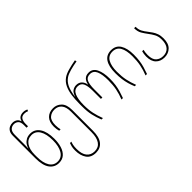

<svg xmlns="http://www.w3.org/2000/svg" viewBox="-45 -1479 2437 2437"><g transform="rotate(-45 1173.5 -260.0)"><path d="M243 10Q164 10 117.5 -53Q71 -116 71 -245V-648Q71 -694 87.5 -720.5Q104 -747 129.5 -758.5Q155 -770 182 -770Q216 -770 242 -754Q268 -738 278 -703H280Q289 -738 313.5 -754Q338 -770 373 -770Q394 -770 410 -765.5Q426 -761 437 -756L428 -734Q404 -746 372 -746Q328 -746 310 -717.5Q292 -689 292 -643V-599H266V-648Q266 -701 242 -723Q218 -745 184 -745Q147 -745 122 -721Q97 -697 97 -642V-482Q97 -464 96.5 -441.5Q96 -419 95 -399H97Q104 -428 123 -454.5Q142 -481 172.5 -497.5Q203 -514 245 -514Q325 -514 371 -445Q417 -376 417 -249Q417 -177 399 -118.5Q381 -60 342.5 -25Q304 10 243 10ZM243 -15Q314 -15 352 -78.5Q390 -142 390 -249Q390 -364 351.5 -426.5Q313 -489 244 -489Q174 -489 135.5 -433.5Q97 -378 97 -285V-246Q97 -137 134.5 -76Q172 -15 243 -15Z M667 250Q579 250 538 191.5Q497 133 497 41Q497 -1 504.5 -29Q512 -57 518 -72H543Q536 -55 530 -27.5Q524 0 524 41Q524 132 561.5 178.5Q599 225 667 225Q737 225 773 172.5Q809 120 809 22V-345Q809 -429 773.5 -470.5Q738 -512 678 -512Q623 -512 585 -478.5Q547 -445 547 -362Q547 -337 550 -316.5Q553 -296 557 -279H532Q527 -297 523.5 -318Q520 -339 520 -362Q520 -449 563 -493Q606 -537 678 -537Q743 -537 789 -491.5Q835 -446 835 -349V23Q835 137 790.5 193.5Q746 250 667 250Z M1012 0Q985 -68 970 -134Q955 -200 955 -290V-335Q955 -417 964.5 -486.5Q974 -556 999.5 -609.5Q1025 -663 1073 -697Q1108 -722 1169.5 -739.5Q1231 -757 1305 -770L1310 -746Q1244 -735 1185 -719Q1126 -703 1093 -681Q1045 -649 1018.5 -594Q992 -539 979 -442H981Q999 -499 1029.5 -518Q1060 -537 1093 -537Q1141 -537 1169 -508.5Q1197 -480 1204 -435H1206Q1213 -480 1240 -508.5Q1267 -537 1317 -537Q1388 -537 1421 -469Q1454 -401 1454 -290Q1454 -231 1447 -183Q1440 -135 1427 -91Q1414 -47 1397 0H1371Q1399 -70 1412.5 -138Q1426 -206 1426 -290Q1426 -396 1401 -454Q1376 -512 1316 -512Q1258 -512 1238 -467.5Q1218 -423 1218 -338V-190H1192V-338Q1192 -423 1171 -467.5Q1150 -512 1094 -512Q1034 -512 1008 -453Q982 -394 982 -290Q982 -204 996.5 -137.5Q1011 -71 1038 0Z M1609 0Q1590 -45 1577.5 -89Q1565 -133 1558.5 -182Q1552 -231 1552 -293Q1552 -411 1593.5 -474Q1635 -537 1719 -537Q1804 -537 1844.5 -471.5Q1885 -406 1885 -293Q1885 -233 1878.5 -184.5Q1872 -136 1859 -91.5Q1846 -47 1829 0H1803Q1831 -70 1844.5 -138Q1858 -206 1858 -290Q1858 -395 1825 -453.5Q1792 -512 1719 -512Q1646 -512 1612.5 -452.5Q1579 -393 1579 -290Q1579 -204 1593 -137.5Q1607 -71 1634 0Z M2137 10Q2065 10 2021.5 -34Q1978 -78 1978 -165Q1978 -188 1981.5 -209Q1985 -230 1990 -248H2015Q2011 -231 2008 -210.5Q2005 -190 2005 -165Q2005 -83 2043 -49Q2081 -15 2137 -15Q2201 -15 2236 -55.5Q2271 -96 2271 -174Q2271 -234 2249 -274Q2227 -314 2200 -349Q2172 -386 2148 -426Q2124 -466 2124 -527H2150Q2150 -477 2169 -441.5Q2188 -406 2214 -374Q2234 -348 2253.5 -319.5Q2273 -291 2285.5 -255.5Q2298 -220 2298 -171Q2298 -79 2252 -34.5Q2206 10 2137 10Z"/></g></svg>

Font: Noto Sans Georgian Condensed Thin
Style: Regular
Weight: 100
Width: 3
Designer: Monotype Design Team, Akaki Razmadze
Foundry: Google LLC
Version: Version 2.005; ttfautohint (v1.8.4.7-5d5b)